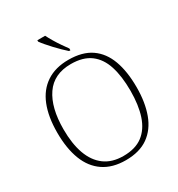

<svg xmlns="http://www.w3.org/2000/svg" viewBox="-216 -1070 1130 1219"><g transform="rotate(-30 349.0 -460.5)"><path d="M349 10Q252 10 187 -34Q122 -78 90 -160.5Q58 -243 58 -359Q58 -475 90.5 -556.5Q123 -638 188.5 -681.5Q254 -725 350 -725Q452 -725 515.5 -681Q579 -637 609 -555Q639 -473 639 -358Q639 -247 608.5 -164Q578 -81 514 -35.5Q450 10 349 10ZM349 -21Q437 -21 490.5 -61.5Q544 -102 569 -177.5Q594 -253 594 -358Q594 -464 570 -539Q546 -614 492.5 -654Q439 -694 350 -694Q225 -694 164 -605Q103 -516 103 -358Q103 -252 130 -177Q157 -102 211.5 -61.5Q266 -21 349 -21ZM382 -771Q366 -785 346 -804.5Q326 -824 305.5 -846Q285 -868 268 -888Q251 -908 242 -921V-931H299Q310 -909 326 -882Q342 -855 360 -829Q378 -803 392 -784V-771Z"/></g></svg>

Font: Noto Serif Hebrew ExtraLight
Style: Regular
Weight: 250
Version: Version 2.003